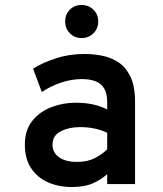

<svg xmlns="http://www.w3.org/2000/svg" viewBox="-20 -740 656 772"><path d="M269 12Q215.5 12 172.8 -7Q130 -26 105 -63.8Q80 -101.5 80 -158Q80 -217 110 -254.2Q140 -291.5 186.8 -309.2Q233.5 -327 284 -327Q323 -327 353.5 -320.2Q384 -313.5 411 -300V-330Q411 -364 399 -384.2Q387 -404.5 364.2 -413.2Q341.5 -422 310 -422Q267.5 -422 225.8 -408Q184 -394 148 -370L113 -464Q150 -487.5 204 -505.2Q258 -523 320 -523Q354 -523 389.8 -516.2Q425.5 -509.5 455.8 -489.8Q486 -470 504.5 -431.8Q523 -393.5 523 -331V0H411V-40Q390 -20 355.8 -4Q321.5 12 269 12ZM290 -89Q332 -89 361.8 -104.5Q391.5 -120 411 -140V-206Q390 -216.5 361.8 -222.8Q333.5 -229 302 -229Q258 -229 224.5 -212.2Q191 -195.5 191 -158Q191 -127.5 217 -108.2Q243 -89 290 -89ZM308 -587Q279.5 -587 260.8 -606.3Q242 -625.6 242 -654Q242 -682.2 260.8 -701.1Q279.5 -720 308 -720Q336.5 -720 355.8 -701.1Q375 -682.2 375 -654Q375 -625.6 355.8 -606.3Q336.5 -587 308 -587Z"/></svg>

Font: Overpass Mono Light
Style: Regular
Weight: 300
Monospace: yes
Designer: Delve Withrington, Dave Bailey
Foundry: Delve Fonts LLC
Version: Version 4.000